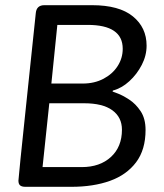

<svg xmlns="http://www.w3.org/2000/svg" viewBox="-20 -720 633 740"><path d="M335 -700Q439 -700 492 -657Q545 -614 545 -544Q545 -506 526.5 -470Q508 -434 478.5 -407Q449 -380 415 -371L414 -367Q414 -367 433 -360Q452 -353 477.5 -336.5Q503 -320 522 -291.5Q541 -263 541 -219Q541 -143 504.5 -94.5Q468 -46 404 -23Q340 0 255 0H78Q64 0 57.5 -5.5Q51 -11 51 -24Q51 -24 51.5 -28.5Q52 -33 53.5 -50Q55 -67 59 -107Q63 -147 70.5 -217.5Q78 -288 89.5 -399Q101 -510 118 -670Q121 -700 151 -700ZM304 -322H170L144 -76H295Q365 -76 407.5 -115Q450 -154 450 -220Q450 -268 413 -295Q376 -322 304 -322ZM318 -624H201L178 -398H299Q344 -398 379 -416.5Q414 -435 433.5 -465.5Q453 -496 453 -532Q453 -624 318 -624Z"/></svg>

Font: Asap VF Beta
Style: Italic
Weight: 400
Italic angle: -6°
Designer: Pablo Cosgaya
Foundry: Pablo Cosgaya
Version: Version 1.007